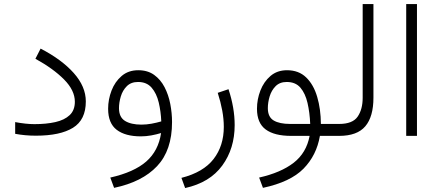

<svg xmlns="http://www.w3.org/2000/svg" viewBox="-20 -678 2182 958"><path d="M151.9 -58.6Q210.4 -58.6 256.1 -68.8Q301.8 -79.1 327.6 -103.5Q353.5 -127.9 353.5 -170.4Q353.5 -227.1 299.6 -281.5Q245.6 -335.9 156.7 -384.8L182.6 -435.5Q287.6 -381.3 347.9 -313.7Q408.2 -246.1 408.2 -171.9Q408.2 -80.1 344.2 -40.5Q280.3 -1 159.2 -1Q105 -1 55.7 -10.3V-68.8Q109.9 -58.6 151.9 -58.6Z M838.4 -68.8Q838.4 71.8 763.9 150.9Q689.5 230 549.3 259.3L530.3 208Q648.9 181.2 709.7 127.9Q770.5 74.7 783.7 -14.2Q761.2 -7.3 734.9 -2.4Q708.5 2.4 683.1 2.4Q605 2.4 562.3 -30.3Q519.5 -63 519.5 -135.3Q519.5 -182.1 536.6 -226.3Q553.7 -270.5 587.2 -299.1Q620.6 -327.6 669.9 -327.6Q716.8 -327.6 749 -304.4Q781.2 -281.2 801 -243.2Q820.8 -205.1 829.6 -159.4Q838.4 -113.8 838.4 -68.8ZM685.5 -56.2Q710.4 -56.2 735.8 -60.8Q761.2 -65.4 784.7 -72.3Q782.7 -121.6 772 -166.7Q761.2 -211.9 736.6 -240.5Q711.9 -269 668.9 -269Q633.8 -269 612.8 -248Q591.8 -227.1 582.8 -196.8Q573.7 -166.5 573.7 -138.2Q573.7 -93.3 603.8 -74.7Q633.8 -56.2 685.5 -56.2Z M903.8 260.3 885.3 209.5Q994.6 181.6 1045.7 115.5Q1096.7 49.3 1096.7 -44.9Q1096.7 -84 1088.9 -126.5Q1081.1 -168.9 1066.4 -214.8L1120.1 -232.9Q1150.9 -140.1 1150.9 -53.7Q1150.9 63 1089.1 147.9Q1027.3 232.9 903.8 260.3Z M1412.1 -327.6Q1470.7 -327.6 1507.8 -291.5Q1544.9 -255.4 1562.7 -194.6Q1580.6 -133.8 1581.1 -59.6H1653.8V0H1576.2Q1559.6 97.2 1494.4 163.6Q1429.2 230 1292 259.3L1272.9 208Q1381.3 183.6 1445.1 134.3Q1508.8 85 1524.9 0H1432.6Q1349.1 0 1305.7 -32Q1262.2 -64 1262.2 -135.3Q1262.2 -182.1 1279.3 -226.3Q1296.4 -270.5 1329.8 -299.1Q1363.3 -327.6 1412.1 -327.6ZM1427.7 -59.6H1527.8Q1525.4 -116.7 1514.4 -164.3Q1503.4 -211.9 1479 -240.5Q1454.6 -269 1410.6 -269Q1376 -269 1355.2 -248Q1334.5 -227.1 1325.4 -196.8Q1316.4 -166.5 1316.4 -138.2Q1316.4 -94.2 1345.5 -76.9Q1374.5 -59.6 1427.7 -59.6Z M1634.3 -59.6H1672.4Q1739.3 -59.6 1764.4 -95.9Q1789.6 -132.3 1789.6 -190.4V-657.7H1843.3V-190.9Q1843.3 -95.7 1802.7 -47.9Q1762.2 0 1671.9 0H1634.3Z M2060.5 -657.7V0H2006.8V-657.7Z"/></svg>

Font: Vazirmatn UI ExtraLight
Style: Regular
Weight: 200
Designer: Saber Rastikerdar
Foundry: Saber Rastikerdar
Version: Version 33.003